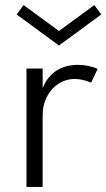

<svg xmlns="http://www.w3.org/2000/svg" viewBox="-20 -735 418 755"><path d="M147.7 0V-281.4Q147.7 -314.1 158.2 -340.5Q168.6 -366.8 185.9 -385.5Q203.2 -404.1 225.9 -414.3Q248.6 -424.5 273.6 -424.5Q289.5 -424.5 306.8 -420.5Q324.1 -416.4 338.2 -410L364.1 -464.1Q348.2 -471.4 328 -475.7Q307.7 -480 285.9 -480Q262.7 -480 241.8 -474.5Q220.9 -469.1 203.2 -458Q185.5 -446.8 171.4 -429.5Q157.3 -412.3 147.7 -388.2V-465.5H84.1V0ZM378.2 -678.2 350.9 -715 211.8 -613.2 72.7 -715 45.5 -678.2 211.8 -555.9Z"/></svg>

Font: Spartan MB
Style: Regular
Weight: 212
Designer: Matt Bailey, Mirko Velimirovic
Foundry: Matt Bailey
Version: Version 1.005